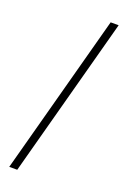

<svg xmlns="http://www.w3.org/2000/svg" viewBox="-165 -817 654 981"><g transform="rotate(20 162.0 -326.5)"><path d="M300.8 -761.7 66.4 109.4H22.9L257.3 -761.7Z"/></g></svg>

Font: Inter 18pt ExtraLight
Style: Regular
Weight: 250
Designer: Rasmus Andersson
Foundry: rsms
Version: Version 4.001;git-66647c0bb